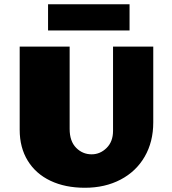

<svg xmlns="http://www.w3.org/2000/svg" viewBox="-20 -878 812 907"><path d="M73 -265V-658H309V-269Q309 -211 339.5 -180Q370 -149 413 -149Q453 -149 483.5 -179Q514 -209 514 -260V-658H704V-300Q704 -208 663.5 -138Q623 -68 549.5 -29.5Q476 9 381 9Q288 9 218.5 -24Q149 -57 111 -119Q73 -181 73 -265ZM207 -858H592V-734H207Z"/></svg>

Font: Ysabeau Black
Style: Regular
Weight: 900
Designer: Christian Thalmann (Catharsis Fonts)
Version: Version 0.003